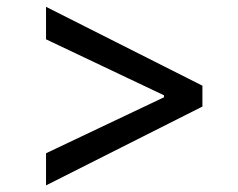

<svg xmlns="http://www.w3.org/2000/svg" viewBox="-20 -568 702 566"><path d="M576.7 -253.9 115.7 -21.5V-116.2L463.4 -281.2V-287.1L115.7 -452.1V-547.9L576.7 -315.4Z"/></svg>

Font: Inter-Regular
Style: Regular
Weight: 400
Designer: Rasmus Andersson
Foundry: rsms
Version: Version 4.000;git-a52131595